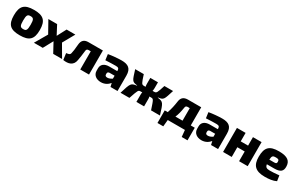

<svg xmlns="http://www.w3.org/2000/svg" viewBox="188 -1905 5263 3436"><g transform="rotate(30 2819.5 -186.5)"><path d="M301 -511C105 -511 33 -440 33 -248C33 -57 105 12 301 12C496 12 568 -57 568 -248C568 -440 496 -511 301 -511ZM301 -383C362 -383 378 -358 378 -248C378 -139 362 -115 301 -115C239 -115 223 -139 223 -248C223 -358 239 -383 301 -383Z M1171 0 1023 -254 1159 -497H978L880 -311L782 -497H601L737 -254L589 0H772L880 -199L988 0Z M1728 -497H1428C1342 -497 1298 -453 1291 -369C1284 -278 1275 -209 1265 -174C1254 -134 1225 -135 1181 -128L1199 5C1308 23 1407 -2 1427 -125C1437 -173 1448 -257 1457 -334C1460 -363 1474 -376 1504 -376H1547V0H1728Z M2109 -511C2036 -511 1911 -500 1837 -486L1853 -368C1936 -373 2016 -375 2066 -375C2118 -375 2134 -360 2135 -318V-306H1970C1871 -306 1811 -258 1811 -179V-129C1811 -36 1886 13 1978 13C2064 13 2121 -31 2155 -73L2172 0H2317V-317C2317 -465 2243 -511 2109 -511ZM1989 -155V-172C1989 -195 2001 -210 2031 -211H2135V-150C2102 -128 2067 -115 2038 -115C2005 -115 1989 -129 1989 -155Z M3001 -257V-262C3117 -277 3113 -292 3178 -497H2999C2946 -333 2941 -316 2890 -316H2859C2864 -337 2866 -358 2866 -378V-497H2708V-378C2708 -358 2710 -337 2714 -316H2682C2632 -316 2626 -333 2573 -497H2395C2461 -292 2456 -277 2572 -262V-257C2452 -240 2450 -231 2379 0H2563C2630 -197 2631 -200 2680 -200H2713C2709 -185 2707 -170 2707 -158V0H2866V-158C2866 -170 2864 -185 2860 -200H2892C2944 -200 2945 -197 3010 0H3194C3123 -231 3120 -240 3001 -257Z M3760 -122V-497H3487C3398 -497 3354 -456 3343 -376C3331 -290 3314 -207 3284 -122H3222V138H3342L3355 0H3710L3723 138H3843V-122ZM3443 -122C3469 -179 3486 -247 3501 -341C3504 -369 3520 -381 3545 -381H3590V-122Z M4187 -511C4114 -511 3989 -500 3915 -486L3931 -368C4014 -373 4094 -375 4144 -375C4196 -375 4212 -360 4213 -318V-306H4048C3949 -306 3889 -258 3889 -179V-129C3889 -36 3964 13 4056 13C4142 13 4199 -31 4233 -73L4250 0H4395V-317C4395 -465 4321 -511 4187 -511ZM4067 -155V-172C4067 -195 4079 -210 4109 -211H4213V-150C4180 -128 4145 -115 4116 -115C4083 -115 4067 -129 4067 -155Z M4829 -497V-322H4677V-497H4498V0H4677V-201H4829V0H5007V-497Z M5386 -129C5322 -129 5296 -145 5287 -201H5437C5566 -201 5611 -244 5610 -335C5610 -451 5541 -511 5362 -511C5168 -511 5093 -442 5093 -246C5093 -71 5166 12 5365 12C5447 12 5532 3 5597 -30L5580 -141C5503 -132 5428 -129 5386 -129ZM5368 -388C5418 -388 5435 -378 5435 -339C5435 -308 5429 -295 5386 -295H5284C5287 -375 5306 -389 5368 -388Z"/></g></svg>

Font: Exo 2 Extra Bold
Style: Regular
Weight: 800
Designer: Natanael Gama
Version: Version 1.001;PS 001.001;hotconv 1.0.88;makeotf.lib2.5.64775